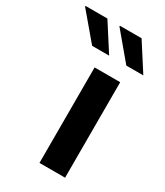

<svg xmlns="http://www.w3.org/2000/svg" viewBox="-294 -813 764 890"><g transform="rotate(30 88.0 -368.5)"><path d="M71 0V-511H208V0ZM194 -592 75 -734 77 -737H192L285 -592ZM11 -592 -109 -734 -107 -737H9L102 -592Z"/></g></svg>

Font: Chivo SemiBold
Style: Regular
Weight: 600
Designer: Hector Gatti
Foundry: Omnibus-Type
Version: Version 2.002